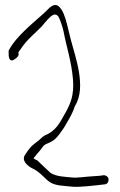

<svg xmlns="http://www.w3.org/2000/svg" viewBox="-20 -644 471 755"><path d="M14 -431C14 -412 21 -398 39 -412C47 -418 57 -425 52 -438C58 -447 65 -456 72 -466C94 -495 123 -518 144 -540C152 -550 160 -559 168 -568C181 -581 195 -596 209 -580C216 -568 226 -539 230 -520C241 -461 261 -403 267 -332C272 -267 256 -237 241 -207C233 -194 225 -178 217 -165C204 -143 188 -128 170 -118L157 -112C144 -105 140 -97 126 -87C118 -81 111 -75 104 -69C94 -58 83 -43 76 -31C66 -8 92 11 111 20C139 34 155 57 173 70C197 88 232 86 263 90C289 93 349 86 391 81C401 81 407 72 407 62C407 52 397 45 388 45C375 47 369 48 346 49C313 51 283 56 265 54C235 51 203 51 179 36C162 21 145 4 127 -13C121 -16 116 -18 112 -21C113 -24 115 -26 117 -28C126 -41 134 -47 141 -57C148 -67 151 -72 160 -77L174 -83C191 -90 202 -101 214 -117L229 -138C234 -145 238 -153 242 -160C253 -178 267 -202 275 -228C322 -302 274 -426 258 -490C244 -542 235 -607 205 -623C188 -629 174 -613 160 -599C118 -559 46 -506 14 -445Z"/></svg>

Font: Stray Cat
Style: UltCn
Weight: 400
Version: Version 1.0